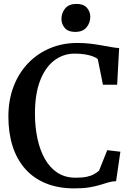

<svg xmlns="http://www.w3.org/2000/svg" viewBox="-20 -978 695 1008"><path d="M370 11Q285.5 11 220.8 -15.5Q156 -42 112.2 -91.5Q68.5 -141 46.2 -210.5Q24 -280 24 -365.5Q24 -452.5 51.2 -523.8Q78.5 -595 127.5 -646Q176.5 -697 242.5 -724.8Q308.5 -752.5 386 -752.5Q422 -752.5 453.2 -748.8Q484.5 -745 511.5 -740.2Q538.5 -735.5 562 -731.2Q585.5 -727 605.5 -725.5L595 -533H520.5L493.5 -667Q486.5 -674.5 470.2 -681Q454 -687.5 429.5 -692Q405 -696.5 372 -696.5Q312 -696.5 264.8 -660.5Q217.5 -624.5 190.5 -554.5Q163.5 -484.5 163.5 -381Q163.5 -312 176.5 -251Q189.5 -190 215.5 -143.8Q241.5 -97.5 281.8 -71.2Q322 -45 377 -45Q412.5 -45 435.8 -50Q459 -55 474 -63.8Q489 -72.5 500 -82L543 -189.5L612 -181.5L589.5 -27Q567.5 -26 547.5 -20Q527.5 -14 504 -6.8Q480.5 0.5 448.2 5.8Q416 11 370 11ZM373.5 -810.5Q338.5 -810.5 320.5 -830.8Q302.5 -851 302.5 -878.5Q302.5 -910 322.2 -933.8Q342 -957.5 381.5 -957.5H382.5Q418 -957.5 436 -937.5Q454 -917.5 454 -889.5Q454 -858 434.2 -834.2Q414.5 -810.5 374.5 -810.5Z"/></svg>

Font: Merriweather 28pt SemiBold
Style: Regular
Weight: 600
Version: Version 2.100